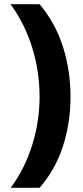

<svg xmlns="http://www.w3.org/2000/svg" viewBox="-20 -734 395 912"><path d="M315 -274Q315 -151 279 -39.5Q243 72 168 158H31Q98 67 133 -45.5Q168 -158 168 -275Q168 -394 133 -507.5Q98 -621 30 -714H168Q243 -625 279 -512Q315 -399 315 -274Z"/></svg>

Font: Noto Sans Khmer ExtraBold
Style: Regular
Weight: 800
Version: Version 2.003